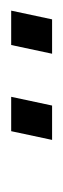

<svg xmlns="http://www.w3.org/2000/svg" viewBox="98 -822 115 352"><g transform="rotate(-90 156.0 -646.5)"><path d="M233 -609 249 -684H312L296 -609ZM75 -609 91 -684H154L138 -609Z"/></g></svg>

Font: Saira ExtraCondensed
Style: Italic
Weight: 400
Width: 2
Italic angle: -12°
Designer: Hector Gatti with collaboration of the Omnibus-Type team
Foundry: Omnibus-Type
Version: Version 1.101